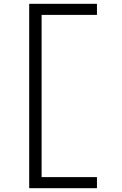

<svg xmlns="http://www.w3.org/2000/svg" viewBox="-20 -843 640 1006"><path d="M133 143V-823H488V-765H198V85H488V143Z"/></svg>

Font: Iosevka Curly Light Extended
Style: Regular
Weight: 300
Width: 7
Monospace: yes
Designer: Belleve Invis
Foundry: Belleve Invis
Version: Version 11.1.0; ttfautohint (v1.8.3)